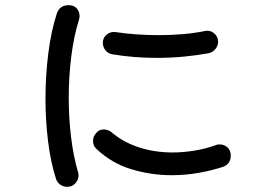

<svg xmlns="http://www.w3.org/2000/svg" viewBox="-20 -731 1040 743"><path d="M240 -8Q226 -8 214 -16Q202 -24 197 -38Q176 -103 166 -184Q156 -265 156 -349Q156 -439 167 -525.5Q178 -612 200 -679Q211 -711 246 -711Q266 -711 277 -698.5Q288 -686 288 -669Q288 -664 286 -656Q266 -593 256 -514Q246 -435 246 -352Q246 -275 255 -200.5Q264 -126 282 -65Q283 -62 283.5 -59Q284 -56 284 -53Q284 -36 272 -22Q260 -8 240 -8ZM414 -521Q398 -524 388 -536.5Q378 -549 378 -565Q378 -585 392.5 -597Q407 -609 426 -607Q506 -595 594 -595Q643 -595 689 -599Q735 -603 773 -611Q776 -612 782 -612Q799 -612 811.5 -599.5Q824 -587 824 -570Q824 -554 813.5 -541Q803 -528 787 -525Q744 -517 692.5 -512Q641 -507 586 -507Q498 -507 414 -521ZM842 -85Q799 -71 748.5 -62Q698 -53 644 -53Q565 -53 488.5 -76Q412 -99 353 -155Q340 -167 340 -185Q340 -204 353 -217Q363 -230 382 -230Q398 -230 412 -219Q456 -181 517 -161Q578 -141 648 -141Q689 -141 732 -148Q775 -155 817 -170Q821 -172 824 -172Q827 -172 831 -172Q848 -172 860.5 -160.5Q873 -149 873 -129Q873 -96 842 -85Z"/></svg>

Font: Kiwi Maru Medium
Style: Regular
Weight: 500
Designer: Hiroki-Chan
Version: Version 1.100